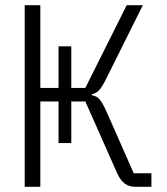

<svg xmlns="http://www.w3.org/2000/svg" viewBox="-20 -718 640 738"><path d="M205 -328H135V0H75V-698H135V-380H205V-540H254V-380H308L467 -698H529L386 -411Q373 -385 361.5 -372Q350 -359 333 -356V-352Q352 -349 363.5 -335Q375 -321 389 -290L494 -52H562V0H500Q477 0 460 -12Q443 -24 430 -53L308 -328H254V-168H205Z"/></svg>

Font: IBM Plex Mono Light
Style: Regular
Weight: 300
Monospace: yes
Designer: Mike Abbink, Paul van der Laan, Pieter van Rosmalen
Foundry: Bold Monday
Version: Version 2.3